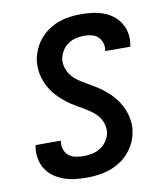

<svg xmlns="http://www.w3.org/2000/svg" viewBox="-84 -813 768 890"><g transform="rotate(-10 300.0 -367.5)"><path d="M255 8Q227 8 199.5 5Q172 2 146.5 -7Q121 -16 99.5 -31Q78 -46 63.5 -68.5Q49 -91 44 -118Q39 -145 43 -173Q44 -175 44 -177.5Q44 -180 45 -182H164Q164 -181 163.5 -180Q163 -179 163 -178Q160 -159 166 -141Q172 -123 185.5 -112Q199 -101 217.5 -97Q236 -93 255 -93Q275 -93 295.5 -97Q316 -101 334.5 -112.5Q353 -124 365 -142Q377 -160 381 -180Q384 -203 377.5 -223.5Q371 -244 358 -260Q345 -276 328 -288Q311 -300 293 -310.5Q275 -321 257 -331.5Q239 -342 222.5 -354.5Q206 -367 191 -381Q176 -395 163 -411.5Q150 -428 140.5 -446.5Q131 -465 125 -485Q119 -505 117.5 -527Q116 -549 119 -571Q124 -597 135 -621.5Q146 -646 163.5 -666.5Q181 -687 204 -702.5Q227 -718 252 -727Q277 -736 302.5 -739.5Q328 -743 354 -743Q381 -743 408 -740Q435 -737 460 -728Q485 -719 505.5 -703.5Q526 -688 539.5 -666.5Q553 -645 558 -618Q563 -591 558 -564Q558 -562 557.5 -559.5Q557 -557 556 -555H438Q438 -556 438 -557Q438 -558 439 -559Q442 -577 436.5 -594Q431 -611 418.5 -622.5Q406 -634 389 -638Q372 -642 354 -642Q335 -642 315.5 -637.5Q296 -633 279 -621.5Q262 -610 251 -592.5Q240 -575 236 -555Q233 -533 239.5 -512Q246 -491 258.5 -475Q271 -459 288 -447Q305 -435 323.5 -424.5Q342 -414 359.5 -403.5Q377 -393 394 -380.5Q411 -368 426 -354Q441 -340 453.5 -324Q466 -308 476 -289.5Q486 -271 492 -251Q498 -231 500 -209Q502 -187 498 -164Q494 -138 482 -113Q470 -88 451.5 -67Q433 -46 409 -31Q385 -16 359.5 -7.5Q334 1 307.5 4.5Q281 8 255 8Z"/></g></svg>

Font: Zed Sans Extended
Style: Bold Italic
Weight: 700
Width: 7
Italic angle: -9°
Designer: Belleve Invis
Foundry: Belleve Invis
Version: Version 1.0.0; ttfautohint (v1.8.4)